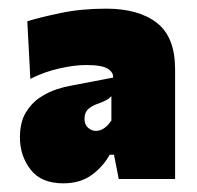

<svg xmlns="http://www.w3.org/2000/svg" viewBox="-20 -749 454 443"><path d="M126 -326Q75 -326 50.5 -357.8Q26 -389.5 26 -432Q26 -466.5 39.2 -488.8Q52.5 -511 71.8 -523.8Q91 -536.5 110.2 -542.8Q129.5 -549 142 -551L241 -570Q242 -582 228.5 -590.5Q215 -599 178 -599Q152.5 -599 117.5 -591.2Q82.5 -583.5 50 -567L43 -700Q72.5 -709 120 -719Q167.5 -729 225 -729Q300 -729 342 -696.2Q384 -663.5 384 -589V-336H254L243 -392H233Q218 -364.5 191.5 -345.2Q165 -326 126 -326ZM201 -447Q221 -447 237 -471V-527Q231 -521 225 -517.8Q219 -514.5 204 -509Q193.5 -505.5 184.2 -497.8Q175 -490 175 -475Q175 -461 183.5 -454Q192 -447 201 -447Z"/></svg>

Font: Commissioner Black
Style: Regular
Weight: 900
Designer: Kostas Bartsokas
Foundry: Kostas Bartsokas
Version: Version 1.000; ttfautohint (v1.8.3)